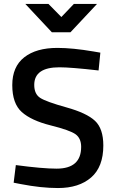

<svg xmlns="http://www.w3.org/2000/svg" viewBox="-20 -939 583 970"><path d="M280 -599Q153 -599 153 -510Q153 -464 183 -444.5Q213 -425 315.5 -396.5Q418 -368 460 -328.5Q502 -289 502 -204Q502 -96 440.5 -42.5Q379 11 273 11Q188 11 85 -9L49 -16L60 -105Q195 -87 266 -87Q390 -87 390 -197Q390 -240 362 -260.5Q334 -281 236 -305.5Q138 -330 90 -373Q42 -416 42 -509Q42 -602 102.5 -649.5Q163 -697 270 -697Q347 -697 452 -679L487 -673L478 -583Q338 -599 280 -599ZM242 -776 108 -919H225L290 -853L353 -919H470L336 -776Z"/></svg>

Font: Titillium Web[RUS by Daymarius]
Style: Regular
Weight: 600
Designer: Cyrillization by Daymarius
Foundry: Cyrillization by Daymarius
Version: Version 1.002 September 11, 2018